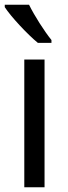

<svg xmlns="http://www.w3.org/2000/svg" viewBox="-24 -786 285 806"><path d="M98 -766H-4V-756C21 -717 92 -641 135 -606H192V-618C162 -655 120 -721 98 -766ZM163 0V-536H78V0Z"/></svg>

Font: Noto Sans Georgian SemiCondensed
Style: Regular
Weight: 400
Width: 4
Designer: Monotype Design Team, Akaki Razmadze
Foundry: Google LLC
Version: Version 2.005